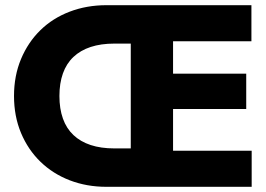

<svg xmlns="http://www.w3.org/2000/svg" viewBox="-20 -720 1025 740"><path d="M562 -300H929V-436H562ZM484 -670V-30H647V-670ZM950 -139H572L548 -148H421Q369 -148 329.5 -161Q290 -174 263 -199.5Q236 -225 222.5 -263Q209 -301 209 -350Q209 -399 222.5 -437Q236 -475 263 -500.5Q290 -526 329.5 -539Q369 -552 421 -552H551L568 -561H949V-700H390Q314 -700 248.5 -675Q183 -650 135.5 -603.5Q88 -557 61 -492.5Q34 -428 34 -350Q34 -272 61 -207.5Q88 -143 136 -96.5Q184 -50 249 -25Q314 0 390 0H950Z"/></svg>

Font: Glinicke Jost Bold
Style: Bold
Weight: 700
Version: Version 3.710